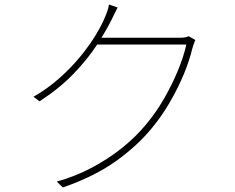

<svg xmlns="http://www.w3.org/2000/svg" viewBox="-20 -806 1040 849"><path d="M844 -629Q840 -622 836.5 -610.5Q833 -599 831 -594Q818 -538 792 -476Q766 -414 730.5 -353Q695 -292 651 -239Q586 -160 492 -93Q398 -26 258 23L231 -3Q313 -26 385 -64Q457 -102 518.5 -151Q580 -200 627 -257Q671 -310 706 -371Q741 -432 766.5 -493.5Q792 -555 804 -609H400L418 -639Q429 -639 465 -639Q501 -639 548.5 -639Q596 -639 643.5 -639Q691 -639 726 -639Q761 -639 770 -639Q787 -639 797 -640.5Q807 -642 814 -646ZM500 -773Q493 -760 486 -745Q479 -730 473 -718Q448 -668 407.5 -606Q367 -544 305.5 -480Q244 -416 155 -358L128 -378Q192 -415 244 -461.5Q296 -508 336 -557Q376 -606 403.5 -651.5Q431 -697 445 -732Q449 -740 454.5 -756.5Q460 -773 462 -786Z"/></svg>

Font: Noto Sans KR Thin
Style: Regular
Weight: 100
Designer: Ryoko NISHIZUKA 西塚涼子 (kana, bopomofo & ideographs); Paul D. Hunt (Latin, Greek & Cyrillic); Sandoll Communications 산돌커뮤니
Foundry: Adobe
Version: Version 2.004-H2;hotconv 1.0.118;makeotfexe 2.5.65603